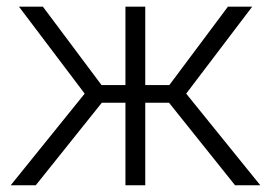

<svg xmlns="http://www.w3.org/2000/svg" viewBox="-20 -548 807 568"><path d="M480 -244.1H409.7V0H351.1V-244.1H281.2L85.9 0H11.7L230.5 -271L36.1 -528.3H106.9L280.3 -296.4H351.1V-528.3H409.7V-296.4H481L654.3 -528.3H726.1L530.8 -271L750 0H675.3Z"/></svg>

Font: RobotoInd Light
Style: Regular
Weight: 300
Designer: Google
Version: Version 2.001151; 2014